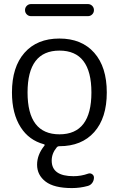

<svg xmlns="http://www.w3.org/2000/svg" viewBox="-20 -746 596 963"><path d="M340.8 197.3Q251 197.3 208.5 164.6Q166 131.8 166 80.1Q166 30.3 202.1 -14.6Q207 -20.5 200.2 -22.5Q125 -43 84 -107.4Q40 -175.8 40 -282.2Q40 -410.2 103 -481.4Q166 -552.7 277.8 -552.7Q389.6 -552.7 452.6 -481.4Q515.6 -410.2 515.6 -282.2Q515.6 -154.3 452.6 -83.5Q389.6 -12.7 278.3 -12.7H277.3Q269.5 -12.7 264.6 -6.8Q239.3 23.4 239.3 59.6Q239.3 137.7 348.6 137.7Q386.7 137.7 421.9 125Q432.6 121.1 441.9 127.4Q451.2 133.8 451.2 144.5Q451.2 159.2 442.9 170.9Q434.6 182.6 420.9 186.5Q381.8 197.3 340.8 197.3ZM135.7 -665Q123 -665 114.3 -673.8Q105.5 -682.6 105.5 -695.3Q105.5 -708 114.3 -716.8Q123 -725.6 135.7 -725.6H420.9Q433.6 -725.6 442.4 -716.8Q451.2 -708 451.2 -695.3Q451.2 -682.6 442.4 -673.8Q433.6 -665 420.9 -665ZM118.2 -282.2Q118.2 -72.3 278.3 -72.3Q438.5 -72.3 438.5 -282.2Q438.5 -492.2 278.3 -492.2Q118.2 -492.2 118.2 -282.2Z"/></svg>

Font: Gen Jyuu Gothic Normal
Style: Regular
Weight: 300
Designer: [Source Han Sans]
Ryoko NISHIZUKA  (kana & ideographs); Paul D. Hunt (Latin, Greek & Cyrillic); Wenlong ZHANG  (bopomofo
Version: Version 1.002.20150607